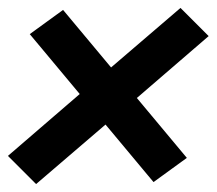

<svg xmlns="http://www.w3.org/2000/svg" viewBox="-23 -582 546 484"><path d="M68 -118 -3 -189 178 -345 52 -496 136 -557 257 -412 432 -562 503 -491 322 -335 448 -184 364 -123 243 -268Z"/></svg>

Font: Iosevka Curly Slab Oblique
Style: Bold
Weight: 700
Italic angle: -9°
Monospace: yes
Designer: Belleve Invis
Foundry: Belleve Invis
Version: Version 11.1.0; ttfautohint (v1.8.3)